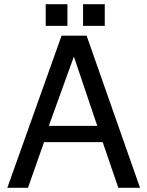

<svg xmlns="http://www.w3.org/2000/svg" viewBox="-20 -901 706 920"><path d="M472 -220H191L114 -1H15L275 -730H395L651 -1H547ZM446 -298 334 -630 214 -298ZM303 -881V-777H199V-881ZM482 -881V-777H378V-881Z"/></svg>

Font: ColatingCofangSans
Style: Regular
Weight: 400
Foundry: GNU
Version: Version 412.227;June 27, 2022;FontCreator 11.0.0.2412 32-bit